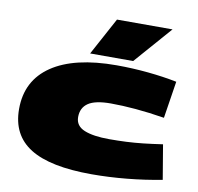

<svg xmlns="http://www.w3.org/2000/svg" viewBox="-86 -880 1012 980"><g transform="rotate(10 419.5 -390.0)"><path d="M29 -254Q29 -402 146 -481Q263 -560 481 -560Q563 -560 644.5 -552Q726 -544 795 -530L765 -338Q685 -351 615 -357Q545 -363 486 -363Q405 -363 369 -338.5Q333 -314 333 -266Q333 -220 379.5 -201Q426 -182 508 -182Q555 -182 597.5 -184Q640 -186 685 -191Q730 -196 784 -204L814 -25Q726 -8 633 1Q540 10 451 10Q236 10 132.5 -54.5Q29 -119 29 -254ZM337 -596 442 -790H730L560 -596Z"/></g></svg>

Font: Georama ExtraExtended Black
Style: Regular
Weight: 900
Width: 8
Designer: Jean-Baptiste Levee
Foundry: Production Type
Version: Version 1.000